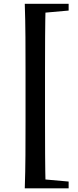

<svg xmlns="http://www.w3.org/2000/svg" viewBox="-20 -819 412 1016"><path d="M111.1 177.6Q114.1 90.9 114.6 2Q115.1 -86.9 115.1 -176.6V-444.8Q115.1 -532.7 114.6 -621.9Q114.1 -711 111.1 -798.9H221.5Q219.2 -712.3 218.7 -623.4Q218.2 -534.4 218.2 -444.8V-176.6Q218.2 -88.6 218.7 0.5Q219.2 89.6 221.5 177.6ZM166.4 177.6V127.8H186.8L343.2 141.7V177.6ZM166.4 -749.2V-798.9H343.2V-763.1L186.8 -749.2Z"/></svg>

Font: Noto Serif KR ExtraLight
Style: Regular
Weight: 200
Designer: Ryoko NISHIZUKA 西塚涼子 (kana & ideographs); Frank Grießhammer (Latin, Greek & Cyrillic); Wenlong ZHANG 张文龙 (bopomofo); San
Foundry: Adobe
Version: Version 2.002-H1;hotconv 1.1.0;makeotfexe 2.6.0